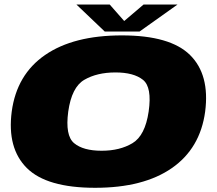

<svg xmlns="http://www.w3.org/2000/svg" viewBox="-20 -842 980 868"><path d="M410 7Q628.5 7 756.8 -82Q885 -171 907.5 -337.5Q929 -504.5 839.2 -593.2Q749.5 -682 531 -682Q312.5 -682 184 -593.5Q55.5 -505 33 -337.5Q11.5 -172 101.2 -82.5Q191 7 410 7ZM439.5 -160.5Q356 -160.5 315 -194.8Q274 -229 288.5 -337.5Q304 -448 361.2 -481.2Q418.5 -514.5 502 -514.5Q584.5 -514.5 626.2 -481.2Q668 -448 652 -337.5Q636 -229 579 -194.8Q522 -160.5 439.5 -160.5ZM453.5 -699.5H611L782.5 -821.5H629L541.5 -747L476 -821.5H325.5Z"/></svg>

Font: Anybody Expanded Black
Style: Italic
Weight: 900
Width: 7
Italic angle: -10°
Version: Version 1.113;gftools[0.9.25]